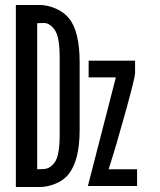

<svg xmlns="http://www.w3.org/2000/svg" viewBox="-20 -745 640 769"><path d="M335 -435V-502H521V-451Q521 -435.5 483 -297.5Q445 -159.5 415 -67H529V0H332L444 -435ZM43.5 -725H140Q169.5 -725 202.5 -711Q235.5 -697 256 -672Q299 -620 299 -495V-225Q299 -104.5 256 -49Q236.5 -23.5 203.5 -9.8Q170.5 4 140 4H43.5ZM200 -96Q219 -124 219 -204V-516Q219 -596 200 -624Q179.5 -653.5 155 -653L129 -652V-67L155 -68Q181.5 -69 200 -96Z"/></svg>

Font: JuliaMono
Style: Regular
Weight: 400
Monospace: yes
Designer: cormullion
Foundry: corm
Version: Version 0.055; ttfautohint (v1.8.4)